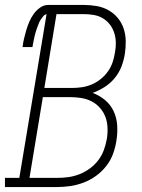

<svg xmlns="http://www.w3.org/2000/svg" viewBox="-54 -755 574 775"><path d="M-34 0V-37H24L134 -698Q126 -696 121 -690Q116 -684 111.5 -677.5Q107 -671 104 -664Q101 -657 98.5 -650Q96 -643 93.5 -636Q91 -629 89 -622Q87 -615 85.5 -608Q84 -601 82.5 -594Q81 -587 79.5 -579.5Q78 -572 77 -565H37Q39 -582 43 -599Q47 -616 52 -633Q57 -650 64 -666.5Q71 -683 81.5 -698Q92 -713 107.5 -724Q123 -735 140 -735H285Q311 -735 336.5 -730.5Q362 -726 383.5 -714Q405 -702 421 -683Q437 -664 445 -640Q453 -616 453.5 -590Q454 -564 450 -538Q446 -512 436.5 -487Q427 -462 409.5 -440.5Q392 -419 368.5 -404Q345 -389 320 -380Q347 -370 369.5 -351.5Q392 -333 404.5 -306.5Q417 -280 419 -249Q421 -218 416 -188Q412 -161 402.5 -134.5Q393 -108 375 -85Q357 -62 333.5 -45Q310 -28 283.5 -18Q257 -8 230 -4Q203 0 176 0ZM125 -400H237Q257 -400 277 -403Q297 -406 316 -414Q335 -422 352 -435.5Q369 -449 381.5 -466.5Q394 -484 400.5 -503.5Q407 -523 410 -543Q414 -563 413.5 -583.5Q413 -604 407 -622.5Q401 -641 389.5 -656Q378 -671 361.5 -681Q345 -691 325 -694.5Q305 -698 285 -698H174ZM65 -37H176Q199 -37 221.5 -40Q244 -43 266 -51.5Q288 -60 308 -74.5Q328 -89 342.5 -108Q357 -127 365 -149Q373 -171 377 -193Q381 -216 380 -239.5Q379 -263 371.5 -283Q364 -303 349.5 -319.5Q335 -336 315.5 -346Q296 -356 273.5 -359.5Q251 -363 228 -363H119Z"/></svg>

Font: Iosevka Curly Slab XLtObl
Style: Regular
Weight: 200
Italic angle: -9°
Monospace: yes
Designer: Belleve Invis
Foundry: Belleve Invis
Version: Version 11.1.0; ttfautohint (v1.8.3)